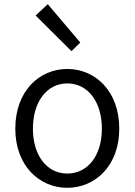

<svg xmlns="http://www.w3.org/2000/svg" viewBox="-20 -883 642 916"><path d="M301 13C433 13 549 -91 549 -269C549 -450 433 -554 301 -554C169 -554 53 -450 53 -269C53 -91 169 13 301 13ZM301 -55C204 -55 137 -141 137 -269C137 -398 204 -485 301 -485C399 -485 466 -398 466 -269C466 -141 399 -55 301 -55ZM321 -639 363 -680 208 -863 150 -809Z"/></svg>

Font: Noto Sans HK DemiLight
Style: Regular
Weight: 350
Designer: Ryoko NISHIZUKA 西塚涼子 (kana, bopomofo & ideographs); Paul D. Hunt (Latin, Greek & Cyrillic); Sandoll Communications 산돌커뮤니
Foundry: Adobe
Version: Version 2.004;hotconv 1.0.118;makeotfexe 2.5.65603